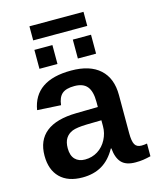

<svg xmlns="http://www.w3.org/2000/svg" viewBox="-122 -897 804 990"><g transform="rotate(-15 280.5 -402.0)"><path d="M195.3 9.8Q117.7 9.8 75.7 -32Q33.7 -73.7 33.7 -148.9Q33.7 -231 87.4 -273.9Q141.1 -316.9 248.5 -318.8L364.3 -320.8V-348.6Q364.3 -404.3 343 -430.4Q321.8 -456.5 274.9 -456.5Q230 -456.5 209 -438.2Q188 -419.9 183.6 -378.9L57.6 -386.2Q83 -538.1 279.3 -538.1Q379.4 -538.1 432.4 -490Q485.4 -441.9 485.4 -352.5V-148.4Q485.4 -106 495.4 -88.1Q505.4 -70.3 530.8 -70.3Q545.4 -70.3 560.5 -73.2V-5.4Q538.1 0 520.3 2.7Q502.4 5.4 479 5.4Q428.2 5.4 404.5 -20Q380.9 -45.4 376.5 -96.7H373.5Q343.3 -42 299.3 -16.1Q255.4 9.8 195.3 9.8ZM364.3 -250 285.2 -248.5Q232.4 -247.1 208.5 -237.8Q184.6 -228 171.9 -208Q159.2 -188 159.2 -155.3Q159.2 -116.2 178.5 -96.2Q197.8 -76.2 231.4 -76.2Q269 -76.2 299.3 -95.2Q329.6 -114.3 346.9 -147.7Q364.3 -181.2 364.3 -217.8ZM426.8 -689.9V-588.9H329.6V-689.9ZM220.7 -689.9V-588.9H124.5V-689.9ZM131.3 -814H419.9V-738.8H131.3Z"/></g></svg>

Font: Arimo SemiBold
Style: Regular
Weight: 600
Designer: Steve Matteson
Foundry: Monotype Imaging Inc.
Version: Version 1.33